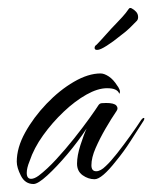

<svg xmlns="http://www.w3.org/2000/svg" viewBox="-20 -450 382 481"><path d="M64 11Q43 11 32.5 -9.5Q22 -30 22 -45Q22 -80 43 -118Q64 -156 96.5 -190Q129 -224 165 -245Q201 -266 232 -266Q241 -266 252.5 -258.5Q264 -251 274 -235Q276 -233 279 -226.5Q282 -220 279 -215L278 -217Q276 -222 269 -225.5Q262 -229 248 -229Q225 -229 196.5 -213Q168 -197 139.5 -170Q111 -143 88 -111Q65 -79 54 -46Q47 -29 47 -17Q47 -2 58 -2Q66 -2 77 -10Q98 -26 121 -51Q144 -76 165.5 -103Q187 -130 203.5 -153Q220 -176 227 -187Q230 -191 234.5 -191.5Q239 -192 246 -192Q266 -192 271.5 -185.5Q277 -179 272 -172Q259 -153 244.5 -128Q230 -103 219.5 -79Q209 -55 209 -36Q209 -21 221 -21Q232 -21 245 -34Q257 -45 273.5 -66Q290 -87 306.5 -110Q323 -133 334 -150Q338 -155 340.5 -154.5Q343 -154 340 -148Q324 -123 307 -96.5Q290 -70 271 -47Q235 -1 217 -1Q201 -1 187 -11Q173 -21 173 -40Q173 -60 181.5 -86.5Q190 -113 197 -128Q176 -96 149 -64Q122 -32 98.5 -10.5Q75 11 64 11ZM223 -325Q217 -325 217 -330Q217 -335 222 -338Q230 -346 245.5 -363.5Q261 -381 271 -391Q277 -397 286.5 -407.5Q296 -418 302 -427Q305 -432 310 -429Q316 -426 321 -420.5Q326 -415 326 -407Q326 -400 321 -396Q311 -386 304 -379Q297 -372 281 -360Q264 -346 247.5 -335.5Q231 -325 224 -325Z"/></svg>

Font: The Nautigal
Style: Regular
Weight: 400
Designer: Robert E. Leuschke
Foundry: Robert E. Leuschke
Version: Version 1.100; ttfautohint (v1.8.3)